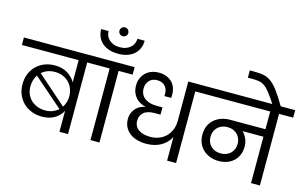

<svg xmlns="http://www.w3.org/2000/svg" viewBox="-146 -1400 2776 1735"><g transform="rotate(15 1242.0 -532.5)"><path d="M504 -196Q481 -151 433 -121Q385 -91 313 -91Q262 -91 218 -108Q174 -125 141 -156Q108 -187 89 -231Q70 -275 70 -330Q70 -384 88.5 -428.5Q107 -473 139.5 -504Q172 -535 215.5 -552Q259 -569 310 -569Q382 -569 430.5 -538Q479 -507 504 -463V-670H-27V-740H715V-670H584V0H504ZM326 -512Q253 -512 203 -468L476 -228Q492 -251 499.5 -278.5Q507 -306 507 -332Q507 -365 496 -397Q485 -429 462.5 -454.5Q440 -480 406 -496Q372 -512 326 -512ZM328 -153Q368 -153 398.5 -165.5Q429 -178 451 -198L176 -438Q161 -416 152.5 -389Q144 -362 144 -330Q144 -288 158.5 -255Q173 -222 198.5 -199.5Q224 -177 257 -165Q290 -153 328 -153Z M794 -670H662V-740H1009V-670H878V0H794Z M832 -818Q781 -818 742.5 -832Q704 -846 678.5 -870Q653 -894 640.5 -926Q628 -958 628 -994H697Q697 -973 705 -952.5Q713 -932 730 -915.5Q747 -899 772 -889Q797 -879 832 -879Q866 -879 891.5 -889Q917 -899 934 -915.5Q951 -932 959 -952.5Q967 -973 967 -994H1035Q1035 -958 1022.5 -926Q1010 -894 984.5 -870Q959 -846 921 -832Q883 -818 832 -818ZM832 -982Q815 -982 803 -994Q791 -1006 791 -1023Q791 -1040 803 -1052.5Q815 -1065 832 -1065Q850 -1065 862 -1052.5Q874 -1040 874 -1023Q874 -1006 862 -994Q850 -982 832 -982Z M1288 -98Q1243 -98 1203 -109Q1163 -120 1134 -142Q1105 -164 1088 -196.5Q1071 -229 1071 -272Q1071 -305 1082 -330.5Q1093 -356 1110 -374Q1127 -392 1149 -403Q1171 -414 1193 -417V-420Q1169 -426 1145.5 -438.5Q1122 -451 1104 -471Q1086 -491 1075 -519.5Q1064 -548 1064 -584Q1064 -620 1076.5 -650.5Q1089 -681 1111.5 -703Q1134 -725 1165.5 -737Q1197 -749 1235 -749Q1274 -749 1305 -737Q1336 -725 1357.5 -704Q1379 -683 1390 -653.5Q1401 -624 1401 -590Q1401 -584 1401 -574.5Q1401 -565 1400 -557H1336Q1337 -567 1337 -572Q1337 -577 1337 -581Q1337 -622 1311.5 -650.5Q1286 -679 1238 -679Q1190 -679 1163.5 -649Q1137 -619 1137 -576Q1137 -518 1178.5 -486Q1220 -454 1289 -454H1346V-386H1292Q1223 -386 1189.5 -356.5Q1156 -327 1156 -280Q1156 -251 1167.5 -230Q1179 -209 1199.5 -195Q1220 -181 1247.5 -174.5Q1275 -168 1307 -168Q1351 -168 1388.5 -182.5Q1426 -197 1453 -224Q1480 -251 1495.5 -288.5Q1511 -326 1511 -372V-740H1725V-670H1595V0H1511V-220Q1481 -163 1423.5 -130.5Q1366 -98 1288 -98Z M1962 -188Q1989 -188 2012.5 -197Q2036 -206 2052.5 -222.5Q2069 -239 2078.5 -261.5Q2088 -284 2088 -311Q2088 -338 2078.5 -360.5Q2069 -383 2052.5 -399.5Q2036 -416 2012.5 -425Q1989 -434 1962 -434Q1905 -434 1869.5 -399.5Q1834 -365 1834 -310Q1834 -256 1869.5 -222Q1905 -188 1962 -188ZM1668 -740H2511V-670H2379V0H2296V-434H2101Q2124 -411 2139.5 -378Q2155 -345 2155 -301Q2155 -258 2140 -224Q2125 -190 2099 -166Q2073 -142 2037.5 -129.5Q2002 -117 1961 -117Q1918 -117 1881 -130.5Q1844 -144 1816.5 -169Q1789 -194 1773.5 -230Q1758 -266 1758 -310Q1758 -356 1774 -392Q1790 -428 1818.5 -453Q1847 -478 1885 -491Q1923 -504 1968 -504H2296V-670H1668Z M2299 -736Q2260 -797 2232.5 -832.5Q2205 -868 2179.5 -886Q2154 -904 2127.5 -908.5Q2101 -913 2064 -913H2022V-981H2063Q2112 -981 2149 -974.5Q2186 -968 2220.5 -943.5Q2255 -919 2291.5 -870Q2328 -821 2378 -736H2299Z"/></g></svg>

Font: Poppins
Style: Regular
Weight: 400
Designer: Ninad Kale (Devanagari), Jonny Pinhorn (Latin)
Foundry: Indian Type Foundry
Version: Version 3.002 2017